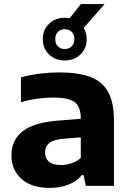

<svg xmlns="http://www.w3.org/2000/svg" viewBox="-20 -910 638 940"><path d="M225.5 10Q133.5 10 84.8 -34.2Q36 -78.5 36 -149Q36 -225.5 92.8 -268.8Q149.5 -312 276 -320.5L375.5 -328.5V-330.5Q375.5 -388.5 344.8 -410.5Q314 -432.5 241 -432.5Q207.5 -432.5 164.5 -427Q121.5 -421.5 82.5 -409.5V-531Q125.5 -543.5 176 -549.5Q226.5 -555.5 269.5 -555.5Q362.5 -555.5 421.8 -533.5Q481 -511.5 509.5 -459.8Q538 -408 538 -318.5V0H400.5L389 -53H381.5Q354 -21 313.2 -5.5Q272.5 10 225.5 10ZM200.5 -163.5Q200.5 -134.5 219.8 -118.2Q239 -102 278.5 -102Q303 -102 328.5 -110Q354 -118 375.5 -136.5V-237.5L292 -231Q242 -226.5 221.2 -209.5Q200.5 -192.5 200.5 -163.5ZM297 -614Q250.5 -614 220 -643.5Q189.5 -673 189.5 -718.5Q189.5 -764 220 -793.5Q250.5 -823 297 -823Q309.5 -823 321 -821L376 -890H492L390 -773.5Q404.5 -749 404.5 -718.5Q404.5 -673 374 -643.5Q343.5 -614 297 -614ZM297 -670Q317.5 -670 330.8 -683Q344 -696 344 -718.5Q344 -741 330.8 -754Q317.5 -767 297 -767Q276.5 -767 263.5 -754Q250.5 -741 250.5 -718.5Q250.5 -696 263.5 -683Q276.5 -670 297 -670Z"/></svg>

Font: Encode Sans SmExp
Style: Bold
Weight: 700
Width: 6
Designer: Multiple Designers
Foundry: Impallari Type
Version: Version 3.002; ttfautohint (v1.8.3) -l 8 -r 50 -G 200 -x 14 